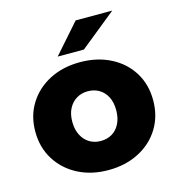

<svg xmlns="http://www.w3.org/2000/svg" viewBox="-113 -857 891 963"><g transform="rotate(-15 333.0 -375.0)"><path d="M333 9Q244 9 175 -27Q106 -63 66.5 -126.5Q27 -190 27 -272Q27 -354 66.5 -417Q106 -480 175 -515.5Q244 -551 333 -551Q422 -551 491.5 -515.5Q561 -480 600 -417Q639 -354 639 -272Q639 -190 600 -126.5Q561 -63 491.5 -27Q422 9 333 9ZM333 -142Q366 -142 391.5 -157Q417 -172 432 -201.5Q447 -231 447 -272Q447 -313 432 -341.5Q417 -370 391.5 -385Q366 -400 333 -400Q301 -400 275.5 -385Q250 -370 234.5 -341.5Q219 -313 219 -272Q219 -231 234.5 -201.5Q250 -172 275.5 -157Q301 -142 333 -142ZM233 -607 367 -759H557L369 -607Z"/></g></svg>

Font: MOST Montserrat ExtraBold
Style: Regular
Weight: 800
Designer: Julieta Ulanovsky
Foundry: Julieta Ulanovsky
Version: Version 8.000;March 11, 2024;FontCreator 15.0.0.2926 64-bit